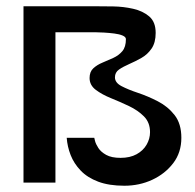

<svg xmlns="http://www.w3.org/2000/svg" viewBox="-20 -583 622 613"><path d="M377 10Q328 10 293.5 -3Q259 -16 237.5 -38.5Q216 -61 205.5 -88Q195 -115 193 -143H281Q281 -142 283.5 -132.5Q286 -123 294 -110.5Q302 -98 319 -88.5Q336 -79 365 -79Q395 -79 416 -90.5Q437 -102 448 -121Q459 -140 459 -161Q459 -192 439.5 -211.5Q420 -231 391.5 -244.5Q363 -258 334.5 -269.5Q306 -281 286 -296Q266 -311 266 -334Q266 -354 278 -365Q290 -376 307 -383Q324 -390 341.5 -398Q359 -406 370.5 -419.5Q382 -433 382 -458Q382 -465 371.5 -469.5Q361 -474 345 -476Q329 -478 312.5 -479Q296 -480 285 -480H157V0H55V-563H285Q309 -563 341.5 -562.5Q374 -562 405 -555Q436 -548 456.5 -530.5Q477 -513 477 -478Q477 -447 464 -428Q451 -409 431.5 -398Q412 -387 392.5 -378.5Q373 -370 360 -361Q347 -352 347 -336Q347 -319 368 -308Q389 -297 420.5 -286.5Q452 -276 484 -259.5Q516 -243 537.5 -215.5Q559 -188 559 -143Q559 -96 533 -62Q507 -28 466 -9Q425 10 377 10Z"/></svg>

Font: Darker Grotesque
Style: Bold
Weight: 700
Designer: Gabriel Lam
Foundry: TypeRant
Version: Version 1.000;gftools[0.9.28]